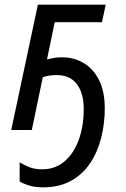

<svg xmlns="http://www.w3.org/2000/svg" viewBox="-20 -556 538 821"><path d="M165 245Q133 245 109 238.5Q85 232 64 220V138Q85 151 107.5 159.5Q130 168 160 168Q216 168 255.5 134.5Q295 101 316.5 42.5Q338 -16 338 -90Q338 -158 308.5 -196.5Q279 -235 223 -235Q208 -235 193 -233Q178 -231 163 -226L116 0H28L142 -536H432L416 -461H214L181 -302Q197 -306 211.5 -308.5Q226 -311 246 -311Q296 -311 337.5 -286.5Q379 -262 403.5 -213.5Q428 -165 428 -93Q428 -27 412.5 34Q397 95 365 142.5Q333 190 283 217.5Q233 245 165 245Z"/></svg>

Font: BC Sans
Style: Italic
Weight: 400
Italic angle: -12°
Designer: Monotype Design Team
Designer: Province of B.C.
Foundry: Monotype Imaging Inc.
Version: Version 2.000;GOOG;noto-source:20170915:90ef993387c0